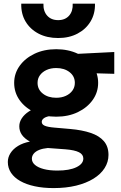

<svg xmlns="http://www.w3.org/2000/svg" viewBox="-20 -784 648 1030"><path d="M268 225Q211.5 225 166.2 215.2Q121 205.5 88.8 187.2Q56.5 169 39.2 143Q22 117 22 85Q22 60 36 37.8Q50 15.5 76.2 -0.8Q102.5 -17 140.5 -24.5Q111.5 -40.5 97.5 -60.8Q83.5 -81 83.5 -106.5Q83.5 -129 97 -149.5Q110.5 -170 134.8 -186Q159 -202 191.8 -211.8Q224.5 -221.5 263 -221.5L291 -164.5Q262 -164.5 242.8 -160.5Q223.5 -156.5 213.8 -148.5Q204 -140.5 204 -130Q204 -116.5 220 -109.5Q236 -102.5 271.5 -99.5L357.5 -92Q420.5 -86.5 466.5 -71Q512.5 -55.5 537.2 -26.8Q562 2 562 47Q562 85 541.2 117.8Q520.5 150.5 481.5 174.5Q442.5 198.5 388.5 211.8Q334.5 225 268 225ZM288 131Q352.5 131 389.8 113Q427 95 427 66.5Q427 44.5 403.8 32.8Q380.5 21 331.5 17L236.5 10Q209.5 12.5 190.2 20.2Q171 28 161 40.2Q151 52.5 151 67.5Q151 86.5 167.8 100.8Q184.5 115 215 123Q245.5 131 288 131ZM281.5 -158Q215.5 -158 164.8 -182Q114 -206 85 -247Q56 -288 56 -339.5Q56 -389.5 85.2 -430.5Q114.5 -471.5 165.5 -495.8Q216.5 -520 281.5 -520Q346 -520 397 -496Q448 -472 477.2 -431.2Q506.5 -390.5 506.5 -339.5Q506.5 -289 477.5 -248Q448.5 -207 397.8 -182.5Q347 -158 281.5 -158ZM281.5 -259.5Q310.5 -259.5 333 -269.8Q355.5 -280 368.5 -298Q381.5 -316 381.5 -339.5Q381.5 -375 353.2 -397Q325 -419 281.5 -419Q252.5 -419 230 -408.8Q207.5 -398.5 194.5 -380.8Q181.5 -363 181.5 -339.5Q181.5 -304 209.8 -281.8Q238 -259.5 281.5 -259.5ZM358.5 -394.5 303.5 -490.5 593 -505V-388ZM292 -580Q232 -580 187 -603.5Q142 -627 117.2 -668.5Q92.5 -710 94 -764.5H213Q211.5 -724.5 233 -700.2Q254.5 -676 292 -676Q329.5 -676 350.8 -700.2Q372 -724.5 370 -764.5H489.5Q491 -711 466 -669.2Q441 -627.5 396 -603.8Q351 -580 292 -580Z"/></svg>

Font: Geologica Roman SemiBold
Style: Regular
Weight: 600
Designer: Sindre Bremnes, Frode Helland
Foundry: Monokrom Skriftforlag AS
Version: Version 1.010;gftools[0.9.28]